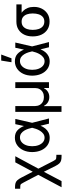

<svg xmlns="http://www.w3.org/2000/svg" viewBox="1027 -1841 1019 3113"><g transform="rotate(-90 1536.5 -284.5)"><path d="M57.1 204.1 287.6 -229H329.1L481.4 68.8Q493.7 92.8 502.9 103.5Q512.2 114.3 525.1 116.9Q538.1 119.6 561 119.6H583.5V204.1H561Q519 204.1 491.7 196.8Q464.4 189.5 444.1 168.7Q423.8 147.9 403.3 107.9L307.6 -83L156.7 204.1ZM276.4 -139.6 135.3 -408.7Q121.1 -436 112.3 -448.2Q103.5 -460.4 91.6 -463.4Q79.6 -466.3 55.7 -465.8H33.2V-550.3H55.7Q97.7 -550.8 124.5 -542.5Q151.4 -534.2 171.4 -512Q191.4 -489.7 213.4 -448.2L309.1 -263.2L460.9 -545.9H560.1L340.8 -139.6Z M856 11.7Q787.1 10.7 735.8 -25.9Q684.6 -62.5 656.2 -126.2Q627.9 -189.9 627.4 -272.5Q627.9 -355 658 -418Q688 -481 740.5 -516.8Q793 -552.7 860.4 -552.7Q934.1 -552.7 979 -512Q1023.9 -471.2 1049.3 -406.7H1085L1101.6 -274.4L1172.4 0H1087.9L1021 -274.4Q1015.6 -300.3 1005.1 -333.7Q994.6 -367.2 976.6 -398.2Q958.5 -429.2 930.9 -449.7Q903.3 -470.2 864.3 -470.2Q822.3 -470.2 790.3 -444.8Q758.3 -419.4 740.2 -374.8Q722.2 -330.1 722.2 -272Q722.2 -214.8 739.3 -169.4Q756.3 -124 787.4 -97.9Q818.4 -71.8 859.4 -71.3Q897 -71.3 924.8 -92.3Q952.6 -113.3 972.2 -144.8Q991.7 -176.3 1003.4 -210.4Q1015.1 -244.6 1021 -271.5L1080.1 -545.9H1164.6L1101.6 -271.5L1085 -135.3H1053.7Q1036.1 -92.3 1008.8 -59.1Q981.4 -25.9 943.6 -7.1Q905.8 11.7 856 11.7Z M1279.3 203.1V-545.9H1373.5V-224.1Q1374 -182.1 1392.1 -149.9Q1410.2 -117.7 1443.1 -99.9Q1476.1 -82 1520 -82Q1563.5 -82 1596.2 -100.1Q1628.9 -118.2 1647.2 -150.1Q1665.5 -182.1 1665.5 -224.1V-545.9H1760.7V0H1666.5V-80.6H1661.6Q1640.6 -38.6 1602.3 -16.4Q1564 5.9 1520 5.4Q1474.6 5.9 1436.8 -16.4Q1398.9 -38.6 1377.4 -80.6H1372.6V203.1Z M2094.7 11.7Q2025.9 10.7 1974.6 -25.9Q1923.3 -62.5 1895 -126.2Q1866.7 -189.9 1866.2 -272.5Q1866.7 -355 1896.7 -418Q1926.8 -481 1979.2 -516.8Q2031.7 -552.7 2099.1 -552.7Q2172.9 -552.7 2217.8 -512Q2262.7 -471.2 2288.1 -406.7H2323.7L2340.3 -274.4L2411.1 0H2326.7L2259.8 -274.4Q2254.4 -300.3 2243.9 -333.7Q2233.4 -367.2 2215.3 -398.2Q2197.3 -429.2 2169.7 -449.7Q2142.1 -470.2 2103 -470.2Q2061 -470.2 2029.1 -444.8Q1997.1 -419.4 1979 -374.8Q1960.9 -330.1 1960.9 -272Q1960.9 -214.8 1978 -169.4Q1995.1 -124 2026.1 -97.9Q2057.1 -71.8 2098.1 -71.3Q2135.7 -71.3 2163.6 -92.3Q2191.4 -113.3 2210.9 -144.8Q2230.5 -176.3 2242.2 -210.4Q2253.9 -244.6 2259.8 -271.5L2318.8 -545.9H2403.3L2340.3 -271.5L2323.7 -135.3H2292.5Q2274.9 -92.3 2247.6 -59.1Q2220.2 -25.9 2182.4 -7.1Q2144.5 11.7 2094.7 11.7ZM2084 -607.9 2110.8 -774.4H2209L2147.9 -607.9Z M2502.9 -258.8V-269.5Q2502.9 -342.8 2531.2 -401.4Q2559.6 -460 2613 -494.1Q2666.5 -528.3 2741.7 -528.3Q2756.8 -525.9 2769.5 -515.6Q2782.2 -505.4 2798.3 -492.4Q2814.5 -479.5 2839.4 -469.7Q2881.8 -453.1 2913.8 -421.1Q2945.8 -389.2 2963.4 -345.2Q2981 -301.3 2981 -249V-238.3Q2981 -173.8 2952.9 -116.9Q2924.8 -60.1 2871.8 -25.1Q2818.8 9.8 2743.7 9.8Q2667.5 9.8 2613.5 -25.6Q2559.6 -61 2531.2 -121.8Q2502.9 -182.6 2502.9 -258.8ZM2608.9 -269.5V-258.8Q2608.9 -209 2622.6 -167.5Q2636.2 -126 2666 -100.6Q2695.8 -75.2 2743.7 -75.2Q2790 -75.2 2818.8 -100.6Q2847.7 -126 2861.1 -167.5Q2874.5 -209 2874.5 -258.8V-269.5Q2874.5 -316.4 2860.8 -356Q2847.2 -395.5 2818.1 -419.4Q2789.1 -443.4 2741.7 -443.4Q2694.8 -443.4 2665.5 -419.4Q2636.2 -395.5 2622.6 -356Q2608.9 -316.4 2608.9 -269.5ZM3021.5 -528.3V-443.4H2741.7V-528.3Z"/></g></svg>

Font: Inter Cardless Tabular
Style: Regular
Weight: 400
Designer: Rasmus Andersson
Foundry: rsms
Version: Version 4.000;git-4fc901f